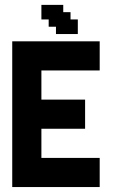

<svg xmlns="http://www.w3.org/2000/svg" viewBox="-20 -755 481 775"><path d="M29.4 -29.4H58.8V0H29.4ZM58.8 -29.4H88.2V0H58.8ZM88.2 -29.4H117.6V0H88.2ZM117.6 -29.4H147.1V0H117.6ZM117.6 -58.8H147.1V-29.4H117.6ZM88.2 -58.8H117.6V-29.4H88.2ZM58.8 -58.8H88.2V-29.4H58.8ZM29.4 -58.8H58.8V-29.4H29.4ZM29.4 -88.2H58.8V-58.8H29.4ZM29.4 -117.6H58.8V-88.2H29.4ZM29.4 -147.1H58.8V-117.6H29.4ZM29.4 -176.5H58.8V-147.1H29.4ZM29.4 -205.9H58.8V-176.5H29.4ZM29.4 -235.3H58.8V-205.9H29.4ZM29.4 -264.7H58.8V-235.3H29.4ZM58.8 -264.7H88.2V-235.3H58.8ZM58.8 -294.1H88.2V-264.7H58.8ZM58.8 -323.5H88.2V-294.1H58.8ZM88.2 -323.5H117.6V-294.1H88.2ZM88.2 -294.1H117.6V-264.7H88.2ZM117.6 -294.1H147.1V-264.7H117.6ZM117.6 -264.7H147.1V-235.3H117.6ZM117.6 -235.3H147.1V-205.9H117.6ZM117.6 -205.9H147.1V-176.5H117.6ZM117.6 -176.5H147.1V-147.1H117.6ZM117.6 -147.1H147.1V-117.6H117.6ZM117.6 -117.6H147.1V-88.2H117.6ZM117.6 -88.2H147.1V-58.8H117.6ZM88.2 -88.2H117.6V-58.8H88.2ZM88.2 -117.6H117.6V-88.2H88.2ZM88.2 -147.1H117.6V-117.6H88.2ZM88.2 -176.5H117.6V-147.1H88.2ZM88.2 -205.9H117.6V-176.5H88.2ZM88.2 -235.3H117.6V-205.9H88.2ZM88.2 -264.7H117.6V-235.3H88.2ZM58.8 -235.3H88.2V-205.9H58.8ZM58.8 -205.9H88.2V-176.5H58.8ZM58.8 -176.5H88.2V-147.1H58.8ZM58.8 -147.1H88.2V-117.6H58.8ZM58.8 -117.6H88.2V-88.2H58.8ZM58.8 -88.2H88.2V-58.8H58.8ZM29.4 -588.2H58.8V-558.8H29.4ZM29.4 -558.8H58.8V-529.4H29.4ZM29.4 -500H58.8V-470.6H29.4ZM29.4 -470.6H58.8V-441.2H29.4ZM29.4 -441.2H58.8V-411.8H29.4ZM29.4 -411.8H58.8V-382.4H29.4ZM29.4 -382.4H58.8V-352.9H29.4ZM29.4 -352.9H58.8V-323.5H29.4ZM29.4 -323.5H58.8V-294.1H29.4ZM29.4 -294.1H58.8V-264.7H29.4ZM58.8 -411.8H88.2V-382.4H58.8ZM58.8 -441.2H88.2V-411.8H58.8ZM58.8 -470.6H88.2V-441.2H58.8ZM58.8 -500H88.2V-470.6H58.8ZM58.8 -529.4H88.2V-500H58.8ZM29.4 -529.4H58.8V-500H29.4ZM58.8 -588.2H88.2V-558.8H58.8ZM88.2 -588.2H117.6V-558.8H88.2ZM88.2 -558.8H117.6V-529.4H88.2ZM117.6 -529.4H147.1V-500H117.6ZM117.6 -558.8H147.1V-529.4H117.6ZM117.6 -588.2H147.1V-558.8H117.6ZM117.6 -500H147.1V-470.6H117.6ZM117.6 -470.6H147.1V-441.2H117.6ZM117.6 -441.2H147.1V-411.8H117.6ZM117.6 -411.8H147.1V-382.4H117.6ZM117.6 -382.4H147.1V-352.9H117.6ZM117.6 -352.9H147.1V-323.5H117.6ZM117.6 -323.5H147.1V-294.1H117.6ZM88.2 -352.9H117.6V-323.5H88.2ZM88.2 -382.4H117.6V-352.9H88.2ZM88.2 -411.8H117.6V-382.4H88.2ZM58.8 -382.4H88.2V-352.9H58.8ZM58.8 -352.9H88.2V-323.5H58.8ZM88.2 -441.2H117.6V-411.8H88.2ZM88.2 -529.4H117.6V-500H88.2ZM88.2 -500H117.6V-470.6H88.2ZM88.2 -470.6H117.6V-441.2H88.2ZM58.8 -558.8H88.2V-529.4H58.8ZM147.1 -29.4H176.5V0H147.1ZM147.1 -58.8H176.5V-29.4H147.1ZM147.1 -88.2H176.5V-58.8H147.1ZM147.1 -117.6H176.5V-88.2H147.1ZM176.5 -117.6H205.9V-88.2H176.5ZM205.9 -117.6H235.3V-88.2H205.9ZM235.3 -117.6H264.7V-88.2H235.3ZM264.7 -117.6H294.1V-88.2H264.7ZM264.7 -58.8H294.1V-29.4H264.7ZM235.3 -58.8H264.7V-29.4H235.3ZM205.9 -58.8H235.3V-29.4H205.9ZM176.5 -58.8H205.9V-29.4H176.5ZM176.5 -88.2H205.9V-58.8H176.5ZM205.9 -88.2H235.3V-58.8H205.9ZM235.3 -88.2H264.7V-58.8H235.3ZM264.7 -88.2H294.1V-58.8H264.7ZM264.7 -29.4H294.1V0H264.7ZM235.3 -29.4H264.7V0H235.3ZM205.9 -29.4H235.3V0H205.9ZM176.5 -29.4H205.9V0H176.5ZM147.1 -588.2H176.5V-558.8H147.1ZM176.5 -588.2H205.9V-558.8H176.5ZM205.9 -588.2H235.3V-558.8H205.9ZM235.3 -588.2H264.7V-558.8H235.3ZM264.7 -588.2H294.1V-558.8H264.7ZM264.7 -558.8H294.1V-529.4H264.7ZM264.7 -529.4H294.1V-500H264.7ZM264.7 -500H294.1V-470.6H264.7ZM235.3 -500H264.7V-470.6H235.3ZM205.9 -500H235.3V-470.6H205.9ZM176.5 -500H205.9V-470.6H176.5ZM147.1 -500H176.5V-470.6H147.1ZM147.1 -529.4H176.5V-500H147.1ZM147.1 -558.8H176.5V-529.4H147.1ZM176.5 -558.8H205.9V-529.4H176.5ZM205.9 -558.8H235.3V-529.4H205.9ZM235.3 -558.8H264.7V-529.4H235.3ZM235.3 -529.4H264.7V-500H235.3ZM205.9 -529.4H235.3V-500H205.9ZM176.5 -529.4H205.9V-500H176.5ZM294.1 -588.2H323.5V-558.8H294.1ZM323.5 -588.2H352.9V-558.8H323.5ZM352.9 -588.2H382.4V-558.8H352.9ZM352.9 -558.8H382.4V-529.4H352.9ZM352.9 -529.4H382.4V-500H352.9ZM352.9 -500H382.4V-470.6H352.9ZM323.5 -500H352.9V-470.6H323.5ZM294.1 -500H323.5V-470.6H294.1ZM294.1 -529.4H323.5V-500H294.1ZM294.1 -558.8H323.5V-529.4H294.1ZM323.5 -558.8H352.9V-529.4H323.5ZM323.5 -529.4H352.9V-500H323.5ZM294.1 -117.6H323.5V-88.2H294.1ZM323.5 -117.6H352.9V-88.2H323.5ZM352.9 -117.6H382.4V-88.2H352.9ZM352.9 -88.2H382.4V-58.8H352.9ZM352.9 -58.8H382.4V-29.4H352.9ZM352.9 -29.4H382.4V0H352.9ZM323.5 -29.4H352.9V0H323.5ZM294.1 -29.4H323.5V0H294.1ZM294.1 -58.8H323.5V-29.4H294.1ZM294.1 -88.2H323.5V-58.8H294.1ZM323.5 -88.2H352.9V-58.8H323.5ZM323.5 -58.8H352.9V-29.4H323.5ZM147.1 -323.5H176.5V-294.1H147.1ZM147.1 -352.9H176.5V-323.5H147.1ZM147.1 -294.1H176.5V-264.7H147.1ZM147.1 -264.7H176.5V-235.3H147.1ZM176.5 -264.7H205.9V-235.3H176.5ZM205.9 -264.7H235.3V-235.3H205.9ZM235.3 -264.7H264.7V-235.3H235.3ZM264.7 -264.7H294.1V-235.3H264.7ZM264.7 -294.1H294.1V-264.7H264.7ZM264.7 -323.5H294.1V-294.1H264.7ZM264.7 -352.9H294.1V-323.5H264.7ZM235.3 -352.9H264.7V-323.5H235.3ZM205.9 -352.9H235.3V-323.5H205.9ZM176.5 -352.9H205.9V-323.5H176.5ZM176.5 -323.5H205.9V-294.1H176.5ZM176.5 -294.1H205.9V-264.7H176.5ZM205.9 -294.1H235.3V-264.7H205.9ZM235.3 -294.1H264.7V-264.7H235.3ZM235.3 -323.5H264.7V-294.1H235.3ZM205.9 -323.5H235.3V-294.1H205.9ZM294.1 -352.9H323.5V-323.5H294.1ZM294.1 -323.5H323.5V-294.1H294.1ZM294.1 -294.1H323.5V-264.7H294.1ZM294.1 -264.7H323.5V-235.3H294.1ZM147.1 -735.3H176.5V-705.9H147.1ZM147.1 -705.9H176.5V-676.5H147.1ZM176.5 -705.9H205.9V-676.5H176.5ZM176.5 -735.3H205.9V-705.9H176.5ZM205.9 -676.5H235.3V-647.1H205.9ZM176.5 -676.5H205.9V-647.1H176.5ZM235.3 -676.5H264.7V-647.1H235.3ZM235.3 -647.1H264.7V-617.6H235.3ZM205.9 -647.1H235.3V-617.6H205.9ZM264.7 -647.1H294.1V-617.6H264.7ZM264.7 -676.5H294.1V-647.1H264.7ZM235.3 -705.9H264.7V-676.5H235.3ZM205.9 -705.9H235.3V-676.5H205.9ZM205.9 -735.3H235.3V-705.9H205.9Z"/></svg>

Font: Jersey 20
Style: Regular
Weight: 400
Designer: Sarah Cadigan-Fried
Version: Version 1.000; ttfautohint (v1.8.4.7-5d5b)